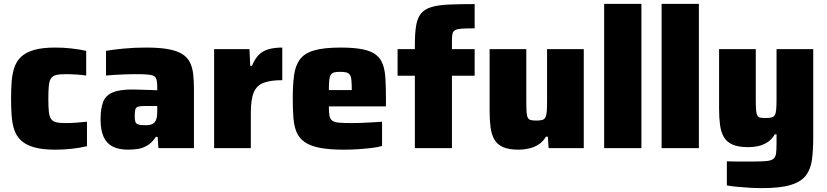

<svg xmlns="http://www.w3.org/2000/svg" viewBox="-20 -763 4262 989"><path d="M265 8Q199 8 156.5 -4Q114 -16 89.5 -38.5Q65 -61 54 -93Q43 -125 40 -166Q37 -207 37 -255Q37 -302 40 -342.5Q43 -383 54 -415.5Q65 -448 89.5 -471Q114 -494 156.5 -506Q199 -518 265 -518Q307 -518 347.5 -513.5Q388 -509 424 -501V-374Q405 -377 374.5 -379Q344 -381 317 -381Q286 -381 268.5 -376.5Q251 -372 242.5 -359Q234 -346 231.5 -321Q229 -296 229 -255Q229 -214 231.5 -189Q234 -164 242.5 -151Q251 -138 268.5 -133.5Q286 -129 318 -129Q341 -129 371.5 -131Q402 -133 428 -136V-10Q391 -1 348.5 3.5Q306 8 265 8Z M640 8Q593 8 561.5 -7.5Q530 -23 514 -57.5Q498 -92 498 -147Q498 -205 511.5 -238.5Q525 -272 560.5 -287Q596 -302 661 -302Q670 -302 685 -301.5Q700 -301 718.5 -300.5Q737 -300 755.5 -299.5Q774 -299 790 -298V-316Q790 -340 786 -353.5Q782 -367 770.5 -372.5Q759 -378 736 -379.5Q713 -381 675 -381Q652 -381 625.5 -380Q599 -379 573 -377.5Q547 -376 526 -374V-501Q566 -508 619 -513Q672 -518 734 -518Q803 -518 848 -509.5Q893 -501 919.5 -484Q946 -467 958.5 -441.5Q971 -416 975 -382Q979 -348 979 -305V0H796L792 -58H783Q763 -28 739.5 -14Q716 0 691 4Q666 8 640 8ZM730 -118Q745 -118 754.5 -120.5Q764 -123 771.5 -128.5Q779 -134 782 -142Q787 -151 788.5 -163.5Q790 -176 790 -193V-217H725Q703 -217 691.5 -213.5Q680 -210 677 -198.5Q674 -187 674 -164Q674 -147 677 -136.5Q680 -126 692 -122Q704 -118 730 -118Z M1083 0V-510H1265L1269 -424H1278Q1293 -461 1313.5 -481Q1334 -501 1364 -509.5Q1394 -518 1434 -518V-350Q1374 -350 1338 -336.5Q1302 -323 1287 -286.5Q1272 -250 1272 -181V0Z M1752 8Q1677 8 1628 -1.5Q1579 -11 1550.5 -30.5Q1522 -50 1508.5 -80.5Q1495 -111 1491.5 -154.5Q1488 -198 1488 -254Q1488 -324 1494.5 -374Q1501 -424 1524 -456Q1547 -488 1597 -503Q1647 -518 1734 -518Q1804 -518 1848 -509Q1892 -500 1916.5 -481Q1941 -462 1952 -431.5Q1963 -401 1965.5 -356.5Q1968 -312 1968 -254V-215H1674Q1674 -185 1677 -167.5Q1680 -150 1691.5 -141.5Q1703 -133 1728.5 -131Q1754 -129 1797 -129Q1816 -129 1840.5 -130Q1865 -131 1893.5 -132.5Q1922 -134 1948 -136V-11Q1928 -5 1895.5 -1Q1863 3 1826 5.5Q1789 8 1752 8ZM1792 -283V-299Q1792 -332 1790 -351Q1788 -370 1781.5 -378.5Q1775 -387 1763.5 -390Q1752 -393 1733 -393Q1713 -393 1701.5 -390Q1690 -387 1684 -378Q1678 -369 1676 -350Q1674 -331 1674 -299H1809Z M2117 0V-373H2028V-510H2117V-533Q2117 -595 2124 -634Q2131 -673 2150 -695Q2169 -717 2203.5 -727Q2238 -737 2292.5 -739.5Q2347 -742 2425 -742V-617Q2384 -617 2360 -615.5Q2336 -614 2325 -608Q2314 -602 2311 -590Q2308 -578 2308 -557V-510H2425V-373H2308V0Z M2652 8Q2602 8 2572 -5Q2542 -18 2527 -43.5Q2512 -69 2507 -106Q2502 -143 2502 -191V-510H2691V-241Q2691 -205 2692.5 -185Q2694 -165 2699 -156Q2704 -147 2714.5 -144.5Q2725 -142 2743 -142Q2763 -142 2774 -145.5Q2785 -149 2790 -159.5Q2795 -170 2796.5 -189.5Q2798 -209 2798 -243V-510H2987V0H2806L2802 -59H2792Q2777 -33 2754 -18.5Q2731 -4 2704.5 2Q2678 8 2652 8Z M3092 0V-743H3284V0Z M3388 0V-743H3580V0Z M3906 206Q3874 206 3840 204Q3806 202 3775.5 199Q3745 196 3724 192V68Q3750 69 3773 69Q3796 69 3817.5 69Q3839 69 3859 69Q3904 69 3928.5 66.5Q3953 64 3964 55Q3975 46 3977.5 27.5Q3980 9 3980 -24V-71H3971Q3956 -45 3933.5 -30.5Q3911 -16 3886 -10.5Q3861 -5 3834 -5Q3784 -5 3754 -18Q3724 -31 3709 -56.5Q3694 -82 3689 -118.5Q3684 -155 3684 -204V-510H3873V-253Q3873 -218 3874.5 -197.5Q3876 -177 3881 -168Q3886 -159 3896.5 -157Q3907 -155 3925 -155Q3945 -155 3956 -158.5Q3967 -162 3972 -172Q3977 -182 3978.5 -202Q3980 -222 3980 -255V-510H4169V-56Q4169 10 4162.5 59Q4156 108 4131.5 140.5Q4107 173 4053.5 189.5Q4000 206 3906 206Z"/></svg>

Font: Saira Thin ExtraBold
Style: Regular
Weight: 800
Version: Version 1.101